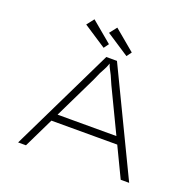

<svg xmlns="http://www.w3.org/2000/svg" viewBox="-151 -1058 1241 1217"><g transform="rotate(20 469.5 -449.5)"><path d="M95 0 435 -700H507L844 0H787L526 -544Q509 -584 500.5 -602Q492 -620 486.5 -629Q481 -638 476 -649.5Q471 -661 462 -688H476Q465 -655 458.5 -640.5Q452 -626 446 -616Q440 -606 432 -590Q424 -574 409 -538L148 0ZM229 -202 251 -251H692L703 -202ZM553 -749 399 -850 437 -899 577 -782ZM399 -749 245 -850 283 -899 423 -782Z"/></g></svg>

Font: Lexend Zetta ExtraLight
Style: Regular
Weight: 250
Version: Version 1.007